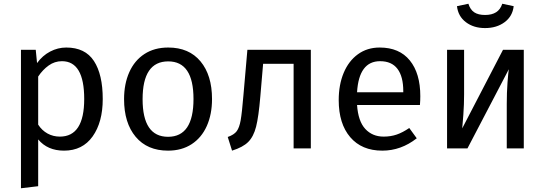

<svg xmlns="http://www.w3.org/2000/svg" viewBox="-20 -793 2911 1026"><path d="M529 -264Q529 -140 475 -64Q421 12 322 12Q234 12 184 -48V202L92 213V-527H171L178 -456Q207 -496 248 -517.5Q289 -539 334 -539Q435 -539 482 -467Q529 -395 529 -264ZM430 -264Q430 -466 311 -466Q272 -466 240 -443Q208 -420 184 -384V-127Q204 -96 234 -79.5Q264 -63 300 -63Q430 -63 430 -264Z M1113 -264Q1113 -182 1085 -119.5Q1057 -57 1004 -22.5Q951 12 878 12Q767 12 705 -62Q643 -136 643 -263Q643 -345 671 -407.5Q699 -470 752 -504.5Q805 -539 879 -539Q990 -539 1051.5 -465Q1113 -391 1113 -264ZM742 -263Q742 -62 878 -62Q1014 -62 1014 -264Q1014 -465 879 -465Q742 -465 742 -263Z M1641 -527V0H1549V-452H1386L1371 -276Q1362 -169 1348.5 -116Q1335 -63 1306.5 -34.5Q1278 -6 1220 12L1197 -61Q1231 -73 1245 -92Q1259 -111 1266 -150Q1273 -189 1281 -286L1302 -527Z M2224 -232H1888Q1894 -145 1932 -104Q1970 -63 2030 -63Q2068 -63 2100 -74Q2132 -85 2167 -109L2207 -54Q2123 12 2023 12Q1913 12 1851.5 -60Q1790 -132 1790 -258Q1790 -340 1816.5 -403.5Q1843 -467 1892.5 -503Q1942 -539 2009 -539Q2114 -539 2170 -470Q2226 -401 2226 -279Q2226 -256 2224 -232ZM2135 -306Q2135 -384 2104 -425Q2073 -466 2011 -466Q1898 -466 1888 -300H2135Z M2779 0H2688V-238Q2688 -298 2692 -352Q2696 -406 2699 -423L2478 0H2369V-527H2460V-289Q2460 -236 2456 -179.5Q2452 -123 2450 -107L2668 -527H2779ZM2422 -760 2483 -773Q2493 -741 2514.5 -727Q2536 -713 2572 -713Q2608 -713 2631 -727.5Q2654 -742 2664 -773L2725 -760Q2719 -706 2676.5 -674.5Q2634 -643 2572 -643Q2511 -643 2469.5 -674.5Q2428 -706 2422 -760Z"/></svg>

Font: Fira Sans
Style: Regular
Weight: 400
Designer: bBox Type GmbH & Carrois Corporate GbR & Edenspiekermann AG
Foundry: bBox Type GmbH & Carrois Corporate GbR & Edenspiekermann AG
Version: Version 4.301